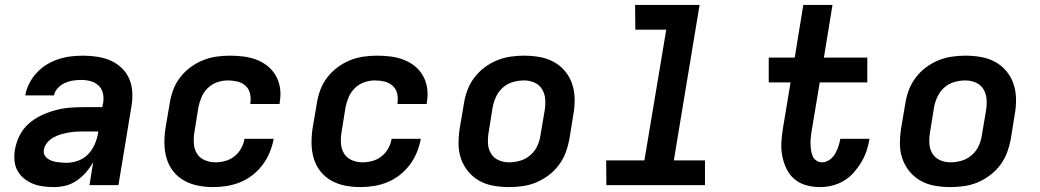

<svg xmlns="http://www.w3.org/2000/svg" viewBox="-20 -755 4240 783"><path d="M201 8Q178 8 155.5 5Q133 2 113.5 -6Q94 -14 77.5 -27.5Q61 -41 51 -59.5Q41 -78 39 -100.5Q37 -123 41 -145Q46 -174 59.5 -201.5Q73 -229 96.5 -250Q120 -271 147.5 -284Q175 -297 204 -305Q233 -313 261 -315.5Q289 -318 318 -318H397L401 -337Q404 -357 399.5 -375.5Q395 -394 381.5 -406.5Q368 -419 349.5 -424Q331 -429 311 -429Q295 -429 278 -426.5Q261 -424 244.5 -416.5Q228 -409 215.5 -395.5Q203 -382 200 -366H83Q87 -390 99 -414Q111 -438 129.5 -458Q148 -478 171 -492Q194 -506 219 -514Q244 -522 269 -525Q294 -528 319 -528Q348 -528 377 -523.5Q406 -519 431 -508Q456 -497 476 -478Q496 -459 507 -433.5Q518 -408 519.5 -379Q521 -350 516 -321L463 0H345L360 -94Q348 -72 331 -52.5Q314 -33 293 -18.5Q272 -4 248 2Q224 8 201 8ZM251 -91Q274 -91 298 -99.5Q322 -108 339 -125.5Q356 -143 366 -166Q376 -189 380 -212L381 -219H318Q303 -219 288 -218Q273 -217 257.5 -214Q242 -211 226.5 -206.5Q211 -202 196.5 -193.5Q182 -185 171.5 -172Q161 -159 159 -144Q157 -133 161 -124Q165 -115 173 -109Q181 -103 190.5 -99.5Q200 -96 209.5 -94.5Q219 -93 230 -92Q241 -91 251 -91Z M850 8Q818 8 787.5 2Q757 -4 731 -18.5Q705 -33 686.5 -56.5Q668 -80 659.5 -109Q651 -138 650.5 -169.5Q650 -201 655 -233L672 -333Q676 -360 686 -387.5Q696 -415 714 -438.5Q732 -462 756 -480Q780 -498 807 -509Q834 -520 862 -524Q890 -528 917 -528Q946 -528 973.5 -524.5Q1001 -521 1026 -511.5Q1051 -502 1071.5 -485.5Q1092 -469 1105 -446Q1118 -423 1122 -395.5Q1126 -368 1121 -340L1120 -331H1001V-335Q1004 -355 999.5 -374Q995 -393 981 -405.5Q967 -418 948 -422.5Q929 -427 909 -427Q887 -427 865.5 -419.5Q844 -412 827.5 -396Q811 -380 802 -359Q793 -338 789 -317L773 -217Q769 -193 770.5 -170Q772 -147 783 -129Q794 -111 814.5 -102Q835 -93 859 -93Q878 -93 898.5 -98.5Q919 -104 936 -117.5Q953 -131 963.5 -150Q974 -169 977 -189H1096V-188Q1091 -161 1080 -134Q1069 -107 1051.5 -83.5Q1034 -60 1010.5 -41.5Q987 -23 960 -12Q933 -1 905 3.5Q877 8 850 8Z M1450 8Q1418 8 1387.5 2Q1357 -4 1331 -18.5Q1305 -33 1286.5 -56.5Q1268 -80 1259.5 -109Q1251 -138 1250.5 -169.5Q1250 -201 1255 -233L1272 -333Q1276 -360 1286 -387.5Q1296 -415 1314 -438.5Q1332 -462 1356 -480Q1380 -498 1407 -509Q1434 -520 1462 -524Q1490 -528 1517 -528Q1546 -528 1573.5 -524.5Q1601 -521 1626 -511.5Q1651 -502 1671.5 -485.5Q1692 -469 1705 -446Q1718 -423 1722 -395.5Q1726 -368 1721 -340L1720 -331H1601V-335Q1604 -355 1599.5 -374Q1595 -393 1581 -405.5Q1567 -418 1548 -422.5Q1529 -427 1509 -427Q1487 -427 1465.5 -419.5Q1444 -412 1427.5 -396Q1411 -380 1402 -359Q1393 -338 1389 -317L1373 -217Q1369 -193 1370.5 -170Q1372 -147 1383 -129Q1394 -111 1414.5 -102Q1435 -93 1459 -93Q1478 -93 1498.5 -98.5Q1519 -104 1536 -117.5Q1553 -131 1563.5 -150Q1574 -169 1577 -189H1696V-188Q1691 -161 1680 -134Q1669 -107 1651.5 -83.5Q1634 -60 1610.5 -41.5Q1587 -23 1560 -12Q1533 -1 1505 3.5Q1477 8 1450 8Z M2056 8Q2024 8 1992.5 2.5Q1961 -3 1935 -17.5Q1909 -32 1889.5 -55.5Q1870 -79 1860 -108Q1850 -137 1850 -169Q1850 -201 1855 -233L1872 -333Q1876 -360 1886 -387Q1896 -414 1914 -438Q1932 -462 1956 -480Q1980 -498 2007 -509Q2034 -520 2062 -524Q2090 -528 2117 -528Q2149 -528 2180.5 -522.5Q2212 -517 2238.5 -502.5Q2265 -488 2284.5 -464.5Q2304 -441 2313.5 -412Q2323 -383 2323.5 -351Q2324 -319 2318 -287L2302 -187Q2297 -160 2287 -133Q2277 -106 2259 -82Q2241 -58 2217 -40Q2193 -22 2166.5 -11Q2140 0 2111.5 4Q2083 8 2056 8ZM2056 -93Q2078 -93 2101 -99.5Q2124 -106 2142.5 -122Q2161 -138 2171 -159.5Q2181 -181 2184 -203L2201 -303Q2205 -326 2203.5 -349Q2202 -372 2191 -390.5Q2180 -409 2160 -418Q2140 -427 2117 -427Q2095 -427 2072 -420.5Q2049 -414 2031 -398Q2013 -382 2003 -360.5Q1993 -339 1989 -317L1973 -217Q1969 -194 1970 -171Q1971 -148 1982 -129.5Q1993 -111 2013 -102Q2033 -93 2056 -93Z M2855 0H2453L2452 -101H2608L2697 -634H2571L2570 -735H2833L2728 -101H2855Z M3324 8Q3295 8 3268 0.5Q3241 -7 3220.5 -24Q3200 -41 3188 -65.5Q3176 -90 3170.5 -117.5Q3165 -145 3166.5 -174Q3168 -203 3173 -232L3204 -419H3115V-520H3221L3256 -735H3375L3340 -520H3517V-419H3323L3289 -215Q3287 -203 3286 -190Q3285 -177 3285.5 -164.5Q3286 -152 3288 -140Q3290 -128 3294.5 -117.5Q3299 -107 3309.5 -100Q3320 -93 3332 -93Q3348 -93 3362.5 -103Q3377 -113 3385.5 -127.5Q3394 -142 3399 -157.5Q3404 -173 3407 -189H3526Q3522 -164 3514 -140Q3506 -116 3492.5 -93.5Q3479 -71 3461.5 -51Q3444 -31 3421 -17.5Q3398 -4 3373 2Q3348 8 3324 8Z M3856 8Q3824 8 3792.5 2.5Q3761 -3 3735 -17.5Q3709 -32 3689.5 -55.5Q3670 -79 3660 -108Q3650 -137 3650 -169Q3650 -201 3655 -233L3672 -333Q3676 -360 3686 -387Q3696 -414 3714 -438Q3732 -462 3756 -480Q3780 -498 3807 -509Q3834 -520 3862 -524Q3890 -528 3917 -528Q3949 -528 3980.5 -522.5Q4012 -517 4038.5 -502.5Q4065 -488 4084.5 -464.5Q4104 -441 4113.5 -412Q4123 -383 4123.5 -351Q4124 -319 4118 -287L4102 -187Q4097 -160 4087 -133Q4077 -106 4059 -82Q4041 -58 4017 -40Q3993 -22 3966.5 -11Q3940 0 3911.5 4Q3883 8 3856 8ZM3856 -93Q3878 -93 3901 -99.5Q3924 -106 3942.5 -122Q3961 -138 3971 -159.5Q3981 -181 3984 -203L4001 -303Q4005 -326 4003.5 -349Q4002 -372 3991 -390.5Q3980 -409 3960 -418Q3940 -427 3917 -427Q3895 -427 3872 -420.5Q3849 -414 3831 -398Q3813 -382 3803 -360.5Q3793 -339 3789 -317L3773 -217Q3769 -194 3770 -171Q3771 -148 3782 -129.5Q3793 -111 3813 -102Q3833 -93 3856 -93Z"/></svg>

Font: Iosevka Extended Oblique
Style: Bold
Weight: 700
Width: 7
Italic angle: -9°
Monospace: yes
Designer: Belleve Invis
Foundry: Belleve Invis
Version: Version 32.5.0; ttfautohint (v1.8.4)